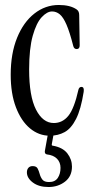

<svg xmlns="http://www.w3.org/2000/svg" viewBox="-20 -536 379 771"><path d="M180 9Q136 9 100.5 -20.5Q65 -50 44 -105Q23 -160 23 -236Q23 -321 48.5 -384Q74 -447 118 -481.5Q162 -516 216 -516Q262 -516 288 -498Q298 -491 298 -476L300 -354Q300 -339 288 -339Q277 -339 274 -352Q260 -407 247 -437Q234 -467 220 -478.5Q206 -490 189 -490Q169 -490 147.5 -467Q126 -444 111.5 -392.5Q97 -341 97 -257Q97 -150 124.5 -96Q152 -42 196 -42Q231 -42 254.5 -71Q278 -100 295 -176Q298 -187 307 -187Q319 -187 316 -167Q305 -97 285.5 -58.5Q266 -20 239.5 -5.5Q213 9 180 9ZM198 -12 188 43Q187 49 192 49Q232 56 250.5 80Q269 104 269 133Q269 172 241 193.5Q213 215 175 215Q136 215 112 197Q88 179 88 156Q88 145 94 138Q100 131 111 131Q126 131 131 140.5Q136 150 139.5 163Q143 176 150.5 185.5Q158 195 177 195Q201 195 212 178.5Q223 162 223 138Q223 116 209 101.5Q195 87 168 84Q159 82 160 71L175 -12Z"/></svg>

Font: Instrument Serif
Style: Regular
Weight: 400
Designer: Rodrigo Fuenzalida
Foundry: fragTYPE
Version: Version 1.000; ttfautohint (v1.8.4.7-5d5b);gftools[0.9.27]